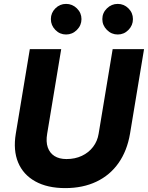

<svg xmlns="http://www.w3.org/2000/svg" viewBox="-20 -952 759 985"><path d="M315 13Q223 13 161 -21.5Q99 -56 73 -118.5Q47 -181 61 -266L133 -700H294L222 -266Q215 -225 225 -196Q235 -167 259.5 -151.5Q284 -136 321 -136Q365 -136 400 -152.5Q435 -169 457.5 -198.5Q480 -228 486 -266L558 -700H719L647 -266Q632 -178 588 -115.5Q544 -53 474.5 -20Q405 13 315 13ZM319 -775Q287 -775 264 -798.5Q241 -822 241 -854Q241 -886 264 -909Q287 -932 319 -932Q351 -932 374.5 -909Q398 -886 398 -854Q398 -822 374.5 -798.5Q351 -775 319 -775ZM584 -775Q552 -775 528.5 -798.5Q505 -822 505 -854Q505 -886 528.5 -909Q552 -932 584 -932Q616 -932 639 -909Q662 -886 662 -854Q662 -822 639 -798.5Q616 -775 584 -775Z"/></svg>

Font: Figtree Light ExtraBold
Style: Italic
Weight: 800
Italic angle: -9.5°
Version: Version 2.001;gftools[0.9.30]